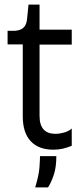

<svg xmlns="http://www.w3.org/2000/svg" viewBox="-20 -642 359 835"><path d="M212 9Q148 9 113.5 -28Q79 -65 79 -136V-449H13V-508H45Q71 -510 83.5 -523Q96 -536 98 -562L104 -622H152V-513H292V-448H152V-138Q152 -60 221 -60Q239 -60 258.5 -65.5Q278 -71 292 -83V-8Q273 0 253.5 4.5Q234 9 212 9ZM133 173Q149 121 151.5 87Q154 53 154 37H225Q225 84 214.5 116.5Q204 149 189 173Z"/></svg>

Font: Bricolage Grotesque 96pt Light
Style: Regular
Weight: 300
Designer: Mathieu Triay
Foundry: Atelier Triay
Version: Version 1.001; ttfautohint (v1.8.4.7-5d5b);gftools[0.9.33.de